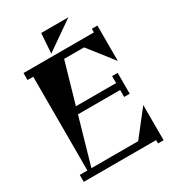

<svg xmlns="http://www.w3.org/2000/svg" viewBox="-226 -1053 1071 1195"><g transform="rotate(-30 310.0 -455.5)"><path d="M264 -935H459L254 -792ZM307 -724 223 -432H512V-482H552V-332H512V-382H209L114 -50H450L590 -229V24H550V0H30V-50H85V-724H44V-774H550V-800H590V-546L450 -724Z"/></g></svg>

Font: Chokokutai
Style: Regular
Weight: 400
Designer: 108号,108go
Foundry: Font Zone 108
Version: Version 1.000; ttfautohint (v1.8.3)